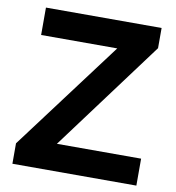

<svg xmlns="http://www.w3.org/2000/svg" viewBox="-79 -771 771 842"><g transform="rotate(10 306.0 -350.0)"><path d="M32 0V-91L397 -578H58V-700H573V-610L209 -120H584V0Z"/></g></svg>

Font: Our Lexend Medium
Style: Regular
Weight: 500
Designer: Bonnie Shaver-Troup, Thomas Jockin
Foundry: Lexend
Version: Version 1.007